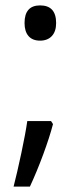

<svg xmlns="http://www.w3.org/2000/svg" viewBox="-20 -569 306 718"><path d="M170.9 -116.2 178.2 -105Q165.5 -56.2 141.6 8.5Q117.7 73.2 91.8 128.9H30.8Q43.9 78.1 59.8 3.4Q75.7 -71.3 82 -116.2ZM71.8 -482.9Q71.8 -548.8 129.9 -548.8Q189.9 -548.8 189.9 -482.9Q189.9 -451.2 173.8 -434.1Q157.7 -417 129.9 -417Q101.6 -417 86.7 -434.1Q71.8 -451.2 71.8 -482.9Z"/></svg>

Font: f1_56222 
Style: Regular
Weight: 400
Foundry: Ascender Corporation
Version: Version 1.10